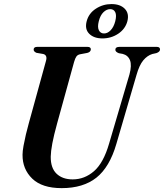

<svg xmlns="http://www.w3.org/2000/svg" viewBox="-20 -936 826 967"><path d="M529.5 -213 632 -561Q644.5 -607 634.8 -632.2Q625 -657.5 598 -664.5L578.5 -668Q560.5 -675 561 -685.5Q561 -700 582 -700H769Q786 -700 786 -687Q786 -675 767.5 -668.5L747 -664Q721.5 -656 701.5 -632Q681.5 -608 667.5 -558.5L566 -211Q532 -94 465.5 -41.2Q399 11.5 290.5 11.5Q192 11.5 142.5 -36.2Q93 -84 93.5 -156.5Q93.5 -174.5 98.5 -201.8Q103.5 -229 110.5 -259Q117.5 -289 125 -315L211.5 -629Q220 -658 198 -664L163.5 -670Q149 -676.5 149.5 -686.5Q149.5 -700 168 -700H420Q437.5 -700 437.5 -687.5Q437 -674 419.5 -669.5L382.5 -662.5Q371 -660 364.8 -651.5Q358.5 -643 353 -623.5L268 -315.5Q251 -254 243.5 -213.8Q236 -173.5 235.5 -147Q235 -89.5 265 -61Q295 -32.5 346 -32.5Q406 -32.5 453.8 -74.2Q501.5 -116 529.5 -213ZM496 -742.5Q453 -742.5 429.5 -765.8Q406 -789 416.5 -829Q427 -869 462.8 -892.2Q498.5 -915.5 541.5 -915.5Q585.5 -915.5 608.5 -891.8Q631.5 -868 621.5 -829Q611 -790 575.5 -766.2Q540 -742.5 496 -742.5ZM535 -890Q517 -890 501 -874.5Q485 -859 477.5 -829Q470 -799.5 478 -783.5Q486 -767.5 504 -767.5Q522 -767.5 537.5 -783.8Q553 -800 560.5 -829Q568 -859 560.5 -874.5Q553 -890 535 -890Z"/></svg>

Font: Fraunces 72pt S000 SemiBold
Style: Italic
Weight: 600
Italic angle: -16°
Version: Version 1.000; ttfautohint (v1.8.3)